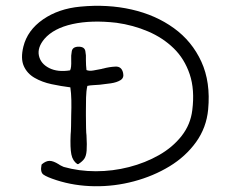

<svg xmlns="http://www.w3.org/2000/svg" viewBox="-20 -638 801 666"><path d="M176 -13Q142 -24 130.5 -32.5Q119 -41 124 -66L125 -68Q139 -80 152 -80Q165 -80 184 -68Q188 -65 192.5 -63Q197 -61 201 -59Q254 -44 312.5 -44Q371 -44 427.5 -58.5Q484 -73 531.5 -100Q579 -127 610 -166.5Q641 -206 647 -256Q656 -327 638 -380.5Q620 -434 582.5 -470.5Q545 -507 493.5 -529Q442 -551 384 -559Q297 -569 231.5 -554.5Q166 -540 134 -503Q109 -473 115 -445Q121 -417 150.5 -402Q180 -387 223 -394Q228 -402 227 -430Q226 -445 229 -460.5Q232 -476 253 -476Q273 -476 276 -461Q279 -446 278 -431Q278 -430 278 -429Q278 -421 278.5 -412Q279 -403 280 -395Q290 -391 303.5 -393.5Q317 -396 333 -399Q335 -400 336 -400Q337 -400 337 -400Q359 -406 380.5 -407Q402 -408 407 -385Q411 -368 398 -360Q385 -352 364.5 -349Q344 -346 325 -344H324Q312 -343 301.5 -342.5Q291 -342 283 -340Q279 -322 278.5 -299.5Q278 -277 278 -252Q278 -248 278 -244.5Q278 -241 278 -237Q278 -215 278.5 -194.5Q279 -174 280 -169Q282 -134 280.5 -115.5Q279 -97 272.5 -87.5Q266 -78 252 -69H248Q232 -80 227.5 -102.5Q223 -125 225 -171Q226 -179 226.5 -201Q227 -223 227 -239Q228 -265 227.5 -290Q227 -315 224 -335Q192 -339 159 -346Q126 -353 100 -368Q74 -383 62.5 -409Q51 -435 61 -476Q75 -533 129 -570.5Q183 -608 259 -615Q353 -624 436.5 -605Q520 -586 583 -540.5Q646 -495 678.5 -424Q711 -353 702 -258Q696 -195 660 -145Q624 -95 568 -61Q512 -27 444.5 -9Q377 9 307.5 8Q238 7 176 -13Z"/></svg>

Font: Yuji Hentaigana Akari
Style: Regular
Weight: 400
Designer: Kataoka Yuji
Foundry: Kinuta Font Factory
Version: Version 3.002